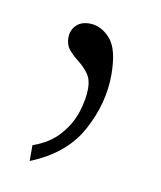

<svg xmlns="http://www.w3.org/2000/svg" viewBox="-42 -109 251 299"><g transform="rotate(10 84.0 40.5)"><path d="M23 154V129Q49 120 64.5 102.5Q80 85 86.5 64.5Q93 44 93 27Q93 13 86.5 4Q80 -5 71 -12Q62 -19 55.5 -26.5Q49 -34 49 -46Q49 -57 56.5 -65Q64 -73 78 -73Q96 -73 110.5 -57Q125 -41 125 0Q125 45 101.5 88.5Q78 132 23 154Z"/></g></svg>

Font: Noto Serif Khmer Condensed Thin
Style: Regular
Weight: 250
Width: 3
Designer: Danh Hong and the Monotype Design Team
Foundry: Monotype Imaging Inc.
Version: Version 2.004